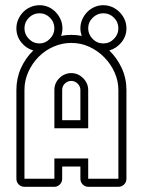

<svg xmlns="http://www.w3.org/2000/svg" viewBox="-20 -715 582 738"><path d="M43 -606Q43 -624 50 -640Q57 -656 69 -668.5Q81 -681 97.5 -688Q114 -695 132 -695Q150 -695 166 -688Q182 -681 194 -668.5Q206 -656 213 -640Q220 -624 220 -606Q220 -592 215 -577Q224 -579 233.5 -580Q243 -581 254 -581Q264 -581 274 -580Q284 -579 294 -577Q289 -592 289 -606Q289 -624 296 -640Q303 -656 315 -668.5Q327 -681 343 -688Q359 -695 377 -695Q395 -695 411 -688Q427 -681 439.5 -668.5Q452 -656 459 -640Q466 -624 466 -606Q466 -576 447 -552.5Q428 -529 400 -521Q430 -492 448 -453Q466 -414 466 -369V-28Q466 -15 457 -6Q448 3 435 3H319Q307 3 298 -6Q289 -15 289 -28V-75H219V-28Q219 -15 210 -6Q201 3 189 3H74Q61 3 52 -6Q43 -15 43 -28V-369Q43 -414 60.5 -453Q78 -492 108 -521Q80 -529 61.5 -552.5Q43 -576 43 -606ZM319 -28H435V-369Q435 -404 420.5 -436.5Q406 -469 381 -494.5Q356 -520 323.5 -535Q291 -550 254 -550Q219 -550 186.5 -536Q154 -522 129 -497Q104 -472 89 -439Q74 -406 74 -369V-28H189V-106H319ZM189 -222V-369Q189 -396 208.5 -415Q228 -434 254 -434Q280 -434 299.5 -414.5Q319 -395 319 -369V-222ZM319 -606Q319 -583 336 -565.5Q353 -548 377 -548Q401 -548 418 -565.5Q435 -583 435 -606Q435 -630 418 -647Q401 -664 377 -664Q354 -664 336.5 -647Q319 -630 319 -606ZM74 -606Q74 -583 91 -565.5Q108 -548 132 -548Q154 -548 171.5 -565.5Q189 -583 189 -606Q189 -630 172 -647Q155 -664 132 -664Q108 -664 91 -647Q74 -630 74 -606ZM289 -253V-369Q289 -383 278.5 -393.5Q268 -404 254 -404Q240 -404 229.5 -394Q219 -384 219 -369V-253Z"/></svg>

Font: Lichte PostBus
Style: Regular
Weight: 400
Designer: Peter Wiegel
Version: Version 1.001